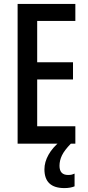

<svg xmlns="http://www.w3.org/2000/svg" viewBox="-20 -734 449 981"><path d="M365 0H70V-714H365V-627H170V-416H353V-328H170V-89H365ZM284 113Q284 160 328 160Q340 160 347.5 158Q355 156 361 153V218Q352 222 338.5 224.5Q325 227 309 227Q207 227 207 131Q207 94 228 56.5Q249 19 289 -13L342 0Q309 34 296.5 60Q284 86 284 113Z"/></svg>

Font: Noto Sans Khmer UI ExtraCondensed Medium
Style: Regular
Weight: 500
Width: 2
Designer: Danh Hong and the Monotype Design Team
Foundry: Monotype Imaging Inc.
Version: Version 2.002; ttfautohint (v1.8.4.7-5d5b)